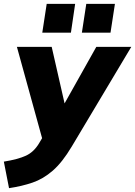

<svg xmlns="http://www.w3.org/2000/svg" viewBox="-66 -752 703 999"><path d="M0 0ZM-19 227 -46 89Q28 77 69 58Q110 39 137 -6L153 -33L22 -508H203L270 -214L435 -508H617L307 11Q258 93 208.5 136Q159 179 103.5 198Q48 217 -19 227ZM360 -582 383 -732H532L509 -582ZM154 -582 177 -732H325L303 -582Z"/></svg>

Font: Winston ExtraBold
Style: Italic
Weight: 800
Italic angle: -9°
Designer: Original fonts by Vernon Adams / Changes by Cristiano Sobral
Foundry: Original fonts by Vernon Adams / Changes by Cristiano Sobral
Version: Version 2.503;July 17, 2020;FontCreator 13.0.0.2655 64-bit